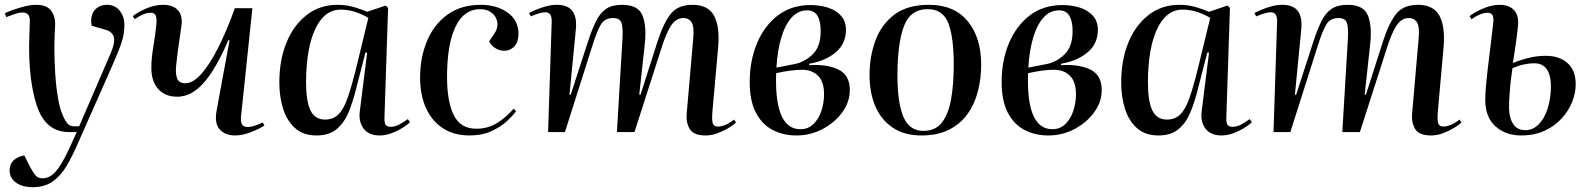

<svg xmlns="http://www.w3.org/2000/svg" viewBox="-26 -549 6592 798"><path d="M295 53Q274 101 250.5 141Q227 181 193.5 205Q160 229 109 229Q67 229 40.5 210Q14 191 14 159Q14 134 30 118Q46 102 75 97L94 135Q114 173 124 182.5Q134 192 151 192Q181 192 206 163.5Q231 135 261 70L293 0H262Q185 0 147 -65Q123 -106 109 -181Q95 -256 95 -350Q95 -362 95.5 -385Q96 -408 97 -430Q98 -452 98 -464Q98 -497 68 -497Q53 -497 34.5 -490.5Q16 -484 0 -478L-6 -494Q6 -500 28.5 -508Q51 -516 76.5 -522.5Q102 -529 125 -529Q168 -529 186.5 -504.5Q205 -480 203 -442Q202 -425 201 -401Q200 -377 200 -352Q200 -298 203.5 -243Q207 -188 215 -141.5Q223 -95 236 -67Q247 -42 257 -33Q267 -24 282 -24H303L435 -330Q453 -372 447 -395Q441 -418 410 -426L355 -442Q348 -482 366.5 -505.5Q385 -529 419 -529Q452 -529 471.5 -504.5Q491 -480 491 -446Q491 -416 484.5 -390.5Q478 -365 462.5 -327.5Q447 -290 419 -227Z M526 -482Q549 -500 583.5 -514.5Q618 -529 652 -529Q693 -529 713.5 -506.5Q734 -484 728 -441Q724 -410 718.5 -374.5Q713 -339 707 -285Q702 -246 709.5 -224.5Q717 -203 745 -203Q776 -203 810.5 -241.5Q845 -280 880.5 -350Q916 -420 950 -515H1023L976 -67Q970 -21 1003 -21Q1026 -21 1066 -40L1073 -27Q1051 -13 1016 0.5Q981 14 952 14Q908 14 886 -12.5Q864 -39 875 -93L928 -381L923 -382Q872 -263 821 -205Q770 -147 711 -147Q660 -147 631.5 -179Q603 -211 603 -267Q603 -307 611.5 -356.5Q620 -406 624 -450Q626 -474 621 -485Q616 -496 600 -496Q583 -496 565 -487.5Q547 -479 534 -469Z M1572 -64Q1571 -41 1576 -31.5Q1581 -22 1598 -22Q1617 -22 1635.5 -32.5Q1654 -43 1669 -54L1678 -41Q1668 -31 1647.5 -18Q1627 -5 1602 4.5Q1577 14 1552 14Q1506 14 1484.5 -15.5Q1463 -45 1470 -91L1500 -330L1493 -331L1454 -180Q1441 -127 1423 -83Q1405 -39 1373.5 -12.5Q1342 14 1290 14Q1235 14 1201 -16Q1167 -46 1151 -96Q1135 -146 1135 -206Q1135 -299 1164.5 -371.5Q1194 -444 1248.5 -486.5Q1303 -529 1376 -529Q1414 -529 1447 -519Q1480 -509 1500 -500L1577 -526L1587 -516ZM1325 -52Q1359 -52 1381 -74Q1403 -96 1419.5 -144Q1436 -192 1455 -269L1505 -475Q1475 -492 1447 -500.5Q1419 -509 1390 -509Q1323 -509 1285 -430Q1247 -351 1246 -209Q1246 -128 1264.5 -90Q1283 -52 1325 -52Z M1973 -529Q2038 -529 2083.5 -497Q2129 -465 2129 -408Q2129 -375 2112 -356.5Q2095 -338 2069 -338Q2050 -338 2032.5 -349Q2015 -360 2007 -377L2026 -405Q2045 -432 2041 -456.5Q2037 -481 2017.5 -496Q1998 -511 1970 -511Q1902 -511 1867 -437.5Q1832 -364 1832 -229Q1832 -127 1860 -70.5Q1888 -14 1953 -14Q2001 -14 2038 -36.5Q2075 -59 2109 -97L2119 -87Q2107 -70 2082 -46.5Q2057 -23 2018 -4.5Q1979 14 1925 14Q1860 14 1814 -16.5Q1768 -47 1744 -101Q1720 -155 1720 -227Q1720 -309 1748.5 -378Q1777 -447 1833.5 -488Q1890 -529 1973 -529Z M2561 -386Q2564 -431 2557.5 -452.5Q2551 -474 2522 -474Q2489 -474 2473 -449.5Q2457 -425 2437 -362L2322 0H2252L2267 -459Q2268 -498 2241 -498Q2232 -498 2218 -494.5Q2204 -491 2180 -481L2173 -495Q2184 -501 2203 -509Q2222 -517 2244.5 -523Q2267 -529 2288 -529Q2335 -529 2354 -502Q2373 -475 2367 -423L2341 -156L2346 -155L2417 -374Q2434 -426 2451 -460.5Q2468 -495 2493 -512Q2518 -529 2560 -529Q2625 -529 2643.5 -486.5Q2662 -444 2654 -367L2631 -156L2636 -155L2707 -377Q2732 -454 2762 -491.5Q2792 -529 2852 -529Q2917 -529 2941.5 -484Q2966 -439 2959 -354L2935 -86Q2932 -47 2937 -35Q2942 -23 2958 -23Q2972 -23 2989 -30Q3006 -37 3025 -52L3033 -40Q3022 -29 3001 -16.5Q2980 -4 2955.5 5Q2931 14 2907 14Q2857 14 2841 -12.5Q2825 -39 2828 -76L2855 -386Q2860 -436 2849 -455Q2838 -474 2814 -474Q2799 -474 2785 -465.5Q2771 -457 2757 -432.5Q2743 -408 2727 -361L2611 0H2538Z M3285 14Q3229 14 3185 -9Q3141 -32 3115.5 -81Q3090 -130 3090 -208Q3090 -296 3120 -368.5Q3150 -441 3206.5 -484.5Q3263 -528 3343 -528Q3381 -528 3414.5 -517.5Q3448 -507 3469 -484Q3490 -461 3490 -425Q3490 -368 3448 -332Q3406 -296 3337 -284V-278Q3411 -283 3458.5 -260Q3506 -237 3506 -175Q3506 -125 3474.5 -82Q3443 -39 3392.5 -12.5Q3342 14 3285 14ZM3201 -268 3278 -283Q3318 -291 3351.5 -323Q3385 -355 3385 -420Q3385 -461 3371.5 -483.5Q3358 -506 3329 -506Q3291 -506 3264 -476Q3237 -446 3221 -392Q3205 -338 3201 -268ZM3301 -12Q3333 -12 3355 -33.5Q3377 -55 3388 -88.5Q3399 -122 3399 -158Q3399 -209 3374 -234Q3349 -259 3308 -259Q3285 -259 3258.5 -255.5Q3232 -252 3200 -245Q3199 -221 3199.5 -198.5Q3200 -176 3202 -154Q3216 -12 3301 -12Z M3804 14Q3733 14 3685 -18Q3637 -50 3612.5 -106.5Q3588 -163 3588 -237Q3588 -314 3612.5 -380.5Q3637 -447 3691 -488Q3745 -529 3835 -529Q3940 -529 3996 -461Q4052 -393 4052 -280Q4052 -223 4038.5 -170Q4025 -117 3995.5 -75.5Q3966 -34 3918.5 -10Q3871 14 3804 14ZM3811 -5Q3862 -5 3889 -40Q3916 -75 3927 -137Q3938 -199 3938 -280Q3938 -394 3915.5 -452.5Q3893 -511 3830 -511Q3757 -511 3730.5 -439Q3704 -367 3704 -236Q3704 -121 3729 -63Q3754 -5 3811 -5Z M4332 14Q4276 14 4232 -9Q4188 -32 4162.5 -81Q4137 -130 4137 -208Q4137 -296 4167 -368.5Q4197 -441 4253.5 -484.5Q4310 -528 4390 -528Q4428 -528 4461.5 -517.5Q4495 -507 4516 -484Q4537 -461 4537 -425Q4537 -368 4495 -332Q4453 -296 4384 -284V-278Q4458 -283 4505.5 -260Q4553 -237 4553 -175Q4553 -125 4521.5 -82Q4490 -39 4439.5 -12.5Q4389 14 4332 14ZM4248 -268 4325 -283Q4365 -291 4398.5 -323Q4432 -355 4432 -420Q4432 -461 4418.5 -483.5Q4405 -506 4376 -506Q4338 -506 4311 -476Q4284 -446 4268 -392Q4252 -338 4248 -268ZM4348 -12Q4380 -12 4402 -33.5Q4424 -55 4435 -88.5Q4446 -122 4446 -158Q4446 -209 4421 -234Q4396 -259 4355 -259Q4332 -259 4305.5 -255.5Q4279 -252 4247 -245Q4246 -221 4246.5 -198.5Q4247 -176 4249 -154Q4263 -12 4348 -12Z M5071 -64Q5070 -41 5075 -31.5Q5080 -22 5097 -22Q5116 -22 5134.5 -32.5Q5153 -43 5168 -54L5177 -41Q5167 -31 5146.5 -18Q5126 -5 5101 4.5Q5076 14 5051 14Q5005 14 4983.5 -15.5Q4962 -45 4969 -91L4999 -330L4992 -331L4953 -180Q4940 -127 4922 -83Q4904 -39 4872.5 -12.5Q4841 14 4789 14Q4734 14 4700 -16Q4666 -46 4650 -96Q4634 -146 4634 -206Q4634 -299 4663.5 -371.5Q4693 -444 4747.5 -486.5Q4802 -529 4875 -529Q4913 -529 4946 -519Q4979 -509 4999 -500L5076 -526L5086 -516ZM4824 -52Q4858 -52 4880 -74Q4902 -96 4918.5 -144Q4935 -192 4954 -269L5004 -475Q4974 -492 4946 -500.5Q4918 -509 4889 -509Q4822 -509 4784 -430Q4746 -351 4745 -209Q4745 -128 4763.5 -90Q4782 -52 4824 -52Z M5576 -386Q5579 -431 5572.5 -452.5Q5566 -474 5537 -474Q5504 -474 5488 -449.5Q5472 -425 5452 -362L5337 0H5267L5282 -459Q5283 -498 5256 -498Q5247 -498 5233 -494.5Q5219 -491 5195 -481L5188 -495Q5199 -501 5218 -509Q5237 -517 5259.5 -523Q5282 -529 5303 -529Q5350 -529 5369 -502Q5388 -475 5382 -423L5356 -156L5361 -155L5432 -374Q5449 -426 5466 -460.5Q5483 -495 5508 -512Q5533 -529 5575 -529Q5640 -529 5658.5 -486.5Q5677 -444 5669 -367L5646 -156L5651 -155L5722 -377Q5747 -454 5777 -491.5Q5807 -529 5867 -529Q5932 -529 5956.5 -484Q5981 -439 5974 -354L5950 -86Q5947 -47 5952 -35Q5957 -23 5973 -23Q5987 -23 6004 -30Q6021 -37 6040 -52L6048 -40Q6037 -29 6016 -16.5Q5995 -4 5970.5 5Q5946 14 5922 14Q5872 14 5856 -12.5Q5840 -39 5843 -76L5870 -386Q5875 -436 5864 -455Q5853 -474 5829 -474Q5814 -474 5800 -465.5Q5786 -457 5772 -432.5Q5758 -408 5742 -361L5626 0H5553Z M6262 -287Q6287 -298 6323.5 -307.5Q6360 -317 6399 -317Q6455 -317 6489 -287Q6523 -257 6523 -199Q6523 -163 6508.5 -126Q6494 -89 6465 -57Q6436 -25 6393.5 -5.5Q6351 14 6296 14Q6232 14 6189.5 -24Q6147 -62 6147 -134Q6147 -158 6150.5 -196.5Q6154 -235 6159.5 -280Q6165 -325 6170.5 -370Q6176 -415 6180 -451Q6183 -475 6177.5 -485.5Q6172 -496 6156 -496Q6140 -496 6121.5 -487.5Q6103 -479 6090 -469L6082 -482Q6103 -499 6139 -514Q6175 -529 6206 -529Q6247 -529 6267.5 -506Q6288 -483 6283 -439Q6279 -402 6273.5 -363Q6268 -324 6262 -287ZM6260 -265Q6257 -244 6253.5 -215Q6250 -186 6248 -156Q6246 -126 6246 -103Q6246 -61 6262.5 -34.5Q6279 -8 6314 -8Q6345 -8 6369 -32Q6393 -56 6406.5 -98Q6420 -140 6420 -193Q6420 -234 6403.5 -260Q6387 -286 6350 -286Q6330 -286 6306.5 -281Q6283 -276 6260 -265Z"/></svg>

Font: Literata 72pt Medium
Style: Italic
Weight: 500
Italic angle: -2°
Designer: Latin by Veronika Burian and Jose Scaglione. Greek by Irene Vlachou. Cyrillic by Vera Evstafieva
Foundry: TypeTogether
Version: Version 3.002